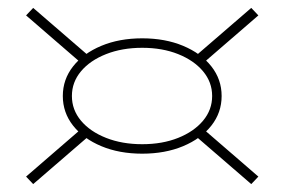

<svg xmlns="http://www.w3.org/2000/svg" viewBox="-20 -493 722 486"><path d="M340 -104Q282 -104 236.5 -123Q191 -142 165 -175Q139 -208 139 -250Q139 -292 165 -325Q191 -358 236.5 -377Q282 -396 340 -396Q398 -396 443.5 -377Q489 -358 515 -325Q541 -292 541 -250Q541 -208 515 -175Q489 -142 443.5 -123Q398 -104 340 -104ZM340 -128Q391 -128 431 -144Q471 -160 494 -187.5Q517 -215 517 -250Q517 -285 494 -312.5Q471 -340 431 -356Q391 -372 340 -372Q289 -372 248.5 -356Q208 -340 185 -312.5Q162 -285 162 -250Q162 -215 185 -187.5Q208 -160 248.5 -144Q289 -128 340 -128ZM186 -333 46 -454 64 -473 203 -353ZM494 -333 477 -353 616 -473 634 -454ZM186 -167 203 -147 64 -27 46 -46ZM494 -167 634 -46 616 -27 477 -147Z"/></svg>

Font: Kalnia SemiExpanded Medium
Style: Regular
Weight: 500
Width: 6
Designer: Frida Medrano
Foundry: Frida Medrano
Version: Version 1.105